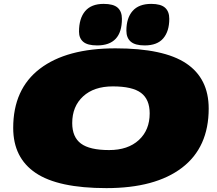

<svg xmlns="http://www.w3.org/2000/svg" viewBox="-20 -959 1120 989"><path d="M528 10Q280 10 164 -68Q48 -146 48 -300Q48 -500 185.5 -605Q323 -710 575 -710Q823 -710 939 -632.5Q1055 -555 1055 -400Q1055 -200 917.5 -95Q780 10 528 10ZM542 -186Q639 -186 695 -237.5Q751 -289 751 -375Q751 -447 706.5 -480.5Q662 -514 561 -514Q464 -514 408 -462.5Q352 -411 352 -325Q352 -253 397 -219.5Q442 -186 542 -186ZM725 -725Q676 -725 653.5 -744.5Q631 -764 631 -801Q631 -866 663 -902.5Q695 -939 759 -939Q808 -939 830 -919.5Q852 -900 852 -862Q852 -798 821 -761.5Q790 -725 725 -725ZM480 -725Q431 -725 409 -743.5Q387 -762 387 -796Q387 -864 418.5 -901.5Q450 -939 514 -939Q564 -939 586 -919.5Q608 -900 608 -862Q608 -725 480 -725Z"/></svg>

Font: Georama ExtraExtended Black
Style: Italic
Weight: 900
Width: 8
Italic angle: -9°
Designer: Jean-Baptiste Levee
Foundry: Production Type
Version: Version 1.000